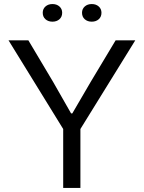

<svg xmlns="http://www.w3.org/2000/svg" viewBox="-20 -928 710 948"><path d="M292 0V-291L22 -729H120L242 -524L331 -368H337L428 -524L551 -729H648L377 -291V0ZM385 -865Q385 -884 398.5 -896Q412 -908 433 -908Q454 -908 467.5 -896Q481 -884 481 -865Q481 -845 467.5 -833Q454 -821 433 -821Q412 -821 398.5 -833Q385 -845 385 -865ZM191 -865Q191 -884 204.5 -896Q218 -908 239 -908Q260 -908 273.5 -896Q287 -884 287 -865Q287 -845 273.5 -833Q260 -821 239 -821Q218 -821 204.5 -833Q191 -845 191 -865Z"/></svg>

Font: Mona Sans
Style: Regular
Weight: 400
Designer: Deni Anggara
Foundry: GitHub
Version: Version 2.000;Glyphs 3.2.3 (3260)